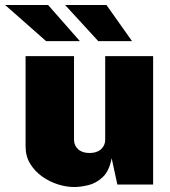

<svg xmlns="http://www.w3.org/2000/svg" viewBox="-58 -743 686 773"><path d="M240.5 10Q209 10 175 -0.8Q141 -11.5 111.5 -32.5Q82 -53.5 63.5 -83.8Q45 -114 45 -153V-517H240V-180Q240 -157.5 256.5 -142.2Q273 -127 302.5 -127Q332 -127 348.8 -142.2Q365.5 -157.5 365.5 -180V-517H558.5V0H414.5L391.5 -106Q382 -54.5 355.5 -29.8Q329 -5 297.2 2.5Q265.5 10 240.5 10ZM127.5 -577.5 -37.5 -723H135.5L263.5 -577.5ZM337.5 -577.5 204 -723H370.5L473.5 -577.5Z"/></svg>

Font: Public Sans Thin Black
Style: Regular
Weight: 900
Version: Version 2.001